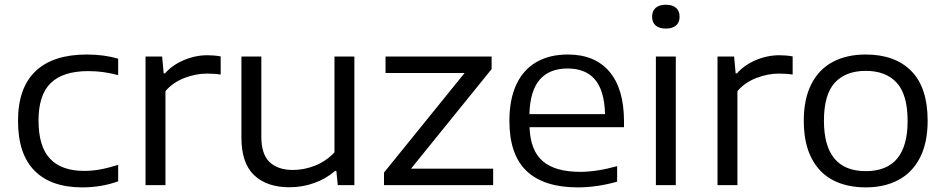

<svg xmlns="http://www.w3.org/2000/svg" viewBox="-20 -781 3990 810"><path d="M56 -271Q56 -410.5 130 -480.8Q204 -551 346 -551Q419 -551 478.5 -533.5V-464Q446 -472.5 416 -476.8Q386 -481 352.5 -481Q246 -481 194.2 -430.8Q142.5 -380.5 142.5 -272.5Q142.5 -163 191 -111.5Q239.5 -60 335.5 -60Q367.5 -60 401.5 -66Q435.5 -72 478.5 -85.5V-16Q407.5 9.5 327 9.5Q195.5 9.5 125.8 -60.8Q56 -131 56 -271Z M594 -542.5H664L670.5 -471.5H676Q707.5 -507 756 -527.5Q804.5 -548 855.5 -548Q884 -548 911 -543V-466.5Q886.5 -470.5 852 -470.5Q806 -470.5 757.5 -451.8Q709 -433 678 -396.5V0H594Z M998.5 -200.5V-542.5H1082.5V-204.5Q1082.5 -130 1117.5 -97Q1152.5 -64 1216 -64Q1264 -64 1310.2 -82.8Q1356.5 -101.5 1391 -138V-542.5H1475V0H1405L1399 -60H1394Q1355 -26.5 1305.2 -8.8Q1255.5 9 1201 9Q1106 9 1052.2 -41.8Q998.5 -92.5 998.5 -200.5Z M1714 -69.5H2060.5V0H1600V-53L1940 -473H1606.5V-542.5H2054V-489.5Z M2612.5 -244.5H2214Q2217.5 -145.5 2270 -100.8Q2322.5 -56 2428.5 -56Q2496.5 -56 2583.5 -80V-14.5Q2497.5 9.5 2417.5 9.5Q2275 9.5 2202 -59.2Q2129 -128 2129 -271Q2129 -361.5 2158.2 -424.2Q2187.5 -487 2242.8 -519Q2298 -551 2375.5 -551Q2490 -551 2551.2 -478.5Q2612.5 -406 2612.5 -268.5ZM2213.5 -299.5H2532.5Q2530 -398 2490.5 -445Q2451 -492 2374.5 -492Q2297.5 -492 2256.8 -444.8Q2216 -397.5 2213.5 -299.5Z M2747 0V-542.5H2831V0ZM2731 -710.5Q2731 -734.5 2746 -747.8Q2761 -761 2789 -761Q2817 -761 2832 -747.8Q2847 -734.5 2847 -710.5Q2847 -686.5 2832 -673.5Q2817 -660.5 2789 -660.5Q2761 -660.5 2746 -673.5Q2731 -686.5 2731 -710.5Z M3007 -542.5H3077L3083.5 -471.5H3089Q3120.5 -507 3169 -527.5Q3217.5 -548 3268.5 -548Q3297 -548 3324 -543V-466.5Q3299.5 -470.5 3265 -470.5Q3219 -470.5 3170.5 -451.8Q3122 -433 3091 -396.5V0H3007Z M3371 -271.5Q3371 -364 3403 -426.5Q3435 -489 3493.5 -520Q3552 -551 3632.5 -551Q3756 -551 3824.8 -481.2Q3893.5 -411.5 3893.5 -271.5Q3893.5 -179 3861.2 -116Q3829 -53 3770.2 -21.8Q3711.5 9.5 3632.5 9.5Q3552.5 9.5 3494 -21Q3435.5 -51.5 3403.2 -114.5Q3371 -177.5 3371 -271.5ZM3809 -270.5Q3809 -381.5 3763.2 -431.8Q3717.5 -482 3632.5 -482Q3547.5 -482 3501.8 -432Q3456 -382 3456 -272Q3456 -59 3632.5 -59Q3809 -59 3809 -270.5Z"/></svg>

Font: Encode Sans Expanded
Style: Regular
Weight: 400
Width: 7
Designer: Multiple Designers
Foundry: Impallari Type
Version: Version 2.000